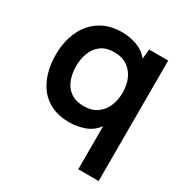

<svg xmlns="http://www.w3.org/2000/svg" viewBox="-168 -668 954 995"><g transform="rotate(30 309.0 -170.5)"><path d="M437 194V-64Q409 -25 364.5 -9Q320 7 274 7Q214 7 169.5 -13.5Q125 -34 96.5 -70.5Q68 -107 53.5 -156Q39 -205 39 -261Q39 -340 67 -402Q95 -464 149 -499.5Q203 -535 281 -535Q326 -535 369 -519.5Q412 -504 439 -469L445 -527H559V194ZM298 -103Q343 -103 374.5 -124.5Q406 -146 422 -183Q438 -220 438 -264Q438 -310 422 -346Q406 -382 375 -403.5Q344 -425 297 -425Q248 -425 218 -402.5Q188 -380 174 -343.5Q160 -307 160 -264Q160 -220 174 -183Q188 -146 219 -124.5Q250 -103 298 -103Z"/></g></svg>

Font: Onest SemiBold
Style: Regular
Weight: 600
Designer: Dmitri Voloshin, Andrey Kudryavtsev
Foundry: Dmitri Voloshin, Andrey Kudryavtsev
Version: Version 1.000;gftools[0.9.33]